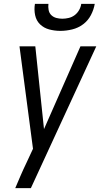

<svg xmlns="http://www.w3.org/2000/svg" viewBox="-20 -760 540 995"><path d="M59 215Q73 182 87 149.5Q101 117 117 84L151 11L81 -520H163L208 -91L397 -520H479L140 215ZM293 -600Q263 -600 235 -607.5Q207 -615 187.5 -634Q168 -653 162 -681.5Q156 -710 161 -740H231Q229 -724 232 -708Q235 -692 246 -681.5Q257 -671 272 -667Q287 -663 303 -663Q319 -663 336 -667Q353 -671 367 -681.5Q381 -692 390 -708Q399 -724 401 -740H471Q466 -710 451 -681.5Q436 -653 410.5 -634Q385 -615 354 -607.5Q323 -600 293 -600Z"/></svg>

Font: Iosevka Oblique
Style: Regular
Weight: 400
Italic angle: -9°
Monospace: yes
Designer: Belleve Invis
Foundry: Belleve Invis
Version: Version 32.5.0; ttfautohint (v1.8.4)